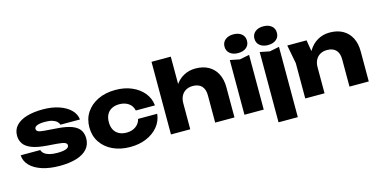

<svg xmlns="http://www.w3.org/2000/svg" viewBox="-89 -1313 3891 1966"><g transform="rotate(-15 1856.0 -330.0)"><path d="M718 -186.4Q718 -120.4 678.2 -75.1Q638.4 -29.8 564.1 -6.7Q489.8 16.4 385.8 16.4Q278.8 16.4 198.5 -9.7Q118.2 -35.8 72.9 -82.9Q27.6 -130 24.6 -192.2H232.2Q238.8 -169.2 259.6 -152.5Q280.4 -135.8 314.3 -127.3Q348.2 -118.8 394.6 -118.8Q455.8 -118.8 487.2 -130.8Q518.6 -142.8 518.6 -166.6Q518.6 -186.4 495 -195.9Q471.4 -205.4 412.8 -210L312 -217.6Q210.6 -225 151.1 -248.3Q91.6 -271.6 66 -309.2Q40.4 -346.8 40.4 -395.2Q40.4 -459.8 80.9 -502.4Q121.4 -545 193.8 -566.4Q266.2 -587.8 362.6 -587.8Q459 -587.8 534 -562.7Q609 -537.6 654.2 -493.2Q699.4 -448.8 706.2 -389.4H498.6Q494 -408.2 477.2 -423.7Q460.4 -439.2 430.2 -448.9Q400 -458.6 353.2 -458.6Q297.6 -458.6 269.2 -446.9Q240.8 -435.2 240.8 -413.4Q240.8 -395.6 258.2 -385.8Q275.6 -376 324.4 -372.4L457.2 -362.4Q556.4 -355.6 613.3 -333.1Q670.2 -310.6 694.1 -273.8Q718 -237 718 -186.4Z M1485.2 -241Q1477 -164.4 1429 -106.4Q1381 -48.4 1304.7 -16Q1228.4 16.4 1133.4 16.4Q1028.2 16.4 948 -21.7Q867.8 -59.8 822.8 -128Q777.8 -196.2 777.8 -285.4Q777.8 -375.2 822.8 -443.1Q867.8 -511 948 -549.4Q1028.2 -587.8 1133.4 -587.8Q1228.4 -587.8 1304.7 -555.4Q1381 -523 1429 -465.3Q1477 -407.6 1485.2 -330H1282.2Q1271.2 -381.4 1231.1 -408.7Q1191 -436 1133.4 -436Q1088.4 -436 1054.5 -418.5Q1020.6 -401 1002.4 -367.4Q984.2 -333.8 984.2 -285.4Q984.2 -237.4 1002.4 -203.9Q1020.6 -170.4 1054.5 -152.9Q1088.4 -135.4 1133.4 -135.4Q1191.4 -135.4 1231.5 -164.3Q1271.6 -193.2 1282.2 -241Z M1566.4 -770H1770.8V0H1566.4ZM1980.2 -587.8Q2062.6 -587.8 2120.4 -554.9Q2178.2 -522 2208.9 -461.9Q2239.6 -401.8 2239.6 -319.6V0H2035.2V-289.6Q2035.2 -354 2002.7 -387.8Q1970.2 -421.6 1909.4 -421.6Q1867 -421.6 1835.7 -403.7Q1804.4 -385.8 1787.6 -352.9Q1770.8 -320 1770.8 -274.8L1707.4 -307.6Q1719.4 -399.2 1758.2 -461.5Q1797 -523.8 1854.4 -555.8Q1911.8 -587.8 1980.2 -587.8Z M2345.4 -580.2 2447.6 -559.8 2549.8 -580.2V0H2345.4ZM2447.4 -626.6Q2394.4 -626.6 2361.4 -653.4Q2328.4 -680.2 2328.4 -725.8Q2328.4 -771.4 2361.4 -798.2Q2394.4 -825 2447.4 -825Q2501.8 -825 2534.3 -798.2Q2566.8 -771.4 2566.8 -725.8Q2566.8 -680.2 2534.3 -653.4Q2501.8 -626.6 2447.4 -626.6Z M2662.4 -580.2 2764.6 -559.8 2866.8 -580.2V165H2662.4ZM2764.4 -626.6Q2711.4 -626.6 2678.4 -653.4Q2645.4 -680.2 2645.4 -725.8Q2645.4 -771.4 2678.4 -798.2Q2711.4 -825 2764.4 -825Q2818.8 -825 2851.3 -798.2Q2883.8 -771.4 2883.8 -725.8Q2883.8 -680.2 2851.3 -653.4Q2818.8 -626.6 2764.4 -626.6Z M2952.4 -571.4H3156.8L3194.4 -342.8V0H2990V-373.8ZM3403.8 -587.8Q3486.2 -587.8 3544 -554.9Q3601.8 -522 3632.5 -461.9Q3663.2 -401.8 3663.2 -319.6V0H3458.8V-289.6Q3458.8 -354 3426.3 -387.8Q3393.8 -421.6 3333 -421.6Q3290.6 -421.6 3259.3 -403.7Q3228 -385.8 3211.2 -352.9Q3194.4 -320 3194.4 -274.8L3131 -307.6Q3143 -399.2 3181.8 -461.5Q3220.6 -523.8 3278 -555.8Q3335.4 -587.8 3403.8 -587.8Z"/></g></svg>

Font: Unbounded
Style: Regular
Weight: 400
Designer: Luke Prowse, Jean-Baptiste Morizot, Fátima Lázaro, Florian Runge
Foundry: NaN
Version: Version 1.701;gftools[0.9.28.dev5+ged2979d]